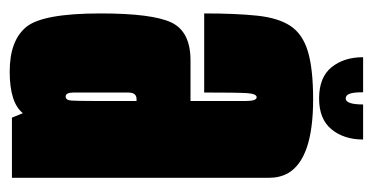

<svg xmlns="http://www.w3.org/2000/svg" viewBox="-202 -544 750 386"><g transform="rotate(90 173.0 -351.0)"><path d="M216.5 0 207.5 -22Q186.5 4.5 124 4.5Q61.5 4.5 34.2 -28.8Q7 -62 7 -178Q7 -282 25.2 -320.5Q43.5 -359 101.5 -359H183V-470.5Q183 -492 175.5 -492Q168.5 -492 167.2 -472.2Q166 -452.5 166 -386.5H7Q7 -450.5 11.5 -493Q16 -535.5 32.2 -560Q48.5 -584.5 83.5 -595Q118.5 -605.5 180 -605.5Q299.5 -605.5 328.5 -554.5Q337.5 -538 337.5 -516Q337.5 -427 337.5 -287V0ZM183 -163.5V-250.5H179Q166 -250.5 166 -233.5V-124.5Q166 -108 174 -108Q181.5 -108 182.2 -119.8Q183 -131.5 183 -163.5ZM178 -617.5Q135.5 -617.5 115.2 -642.5Q95 -667.5 95 -706H165.5Q165.5 -686.5 168.5 -678.8Q171.5 -671 178 -671Q190 -671 190 -706H260.5Q260.5 -667.5 240 -642.5Q219.5 -617.5 178 -617.5Z"/></g></svg>

Font: Anybody UltraCondensed ExtraBold
Style: Regular
Weight: 800
Width: 1
Designer: Tyler Finck
Foundry: Etcetera Type Company
Version: Version 1.010; ttfautohint (v1.8.3) -l 8 -r 50 -G 200 -x 14 